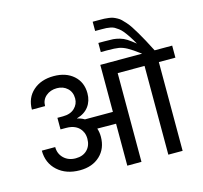

<svg xmlns="http://www.w3.org/2000/svg" viewBox="-141 -1206 1437 1362"><g transform="rotate(-15 578.0 -525.0)"><path d="M731.9 0H627.9V-308.1L490.2 -309.1Q500 -280.3 500 -248Q500 -160.6 443.8 -107.9Q387.7 -55.2 295.9 -55.2Q195.3 -55.2 132.6 -111.8Q69.8 -168.5 69.8 -259.8H168Q168 -210 201.9 -177.5Q235.8 -145 289.1 -145Q341.8 -145 372.8 -176Q403.8 -207 403.8 -257.8Q403.8 -287.1 393.1 -309.1H391.1V-313Q359.4 -371.1 277.8 -371.1H236.8V-456.1H277.8Q332.5 -456.1 363.3 -485.6Q394 -515.1 394 -556.2Q394 -603.5 363.5 -631.8Q333 -660.2 287.1 -660.2Q238.8 -660.2 206.3 -632.3Q173.8 -604.5 173.8 -559.1H77.1Q77.1 -645.5 135.5 -697.3Q193.8 -749 287.1 -749Q377 -749 432.4 -700Q487.8 -650.9 487.8 -569.8Q487.8 -513.2 457.8 -472.9Q427.7 -432.6 371.1 -417V-415Q397 -410.2 422.9 -395H627.9V-740.2H935.1Q876 -784.2 845.2 -800.8Q814.5 -817.4 786.9 -822.3Q759.3 -827.1 701.2 -827.1H654.8V-894H699.2Q742.2 -894 762.9 -892.6Q783.7 -891.1 810.3 -883.8Q836.9 -876.5 860.1 -861.6Q883.3 -846.7 918 -818.8Q899.4 -852.5 882.6 -877.7Q865.7 -902.8 851.6 -920.4Q837.4 -938 822 -949.5Q806.6 -960.9 794.9 -967.5Q783.2 -974.1 766.1 -977.3Q749 -980.5 736.6 -981.2Q724.1 -981.9 703.1 -981.9H654.8V-1049.8H701.2Q724.6 -1049.8 739.5 -1049.3Q754.4 -1048.8 772.9 -1046.1Q791.5 -1043.5 803.5 -1039.1Q815.4 -1034.7 831.3 -1026.1Q847.2 -1017.6 858.6 -1006.3Q870.1 -995.1 886 -977.3Q901.9 -959.5 915.8 -938Q929.7 -916.5 947.8 -886.5Q965.8 -856.4 984.6 -821.3Q1003.4 -786.1 1026.9 -740.2H1155.8V-651.9H1034.2V0H929.2V-651.9H731.9Z"/></g></svg>

Font: SVN-Poppins Medium
Style: Regular
Weight: 500
Designer: Ninad Kale (Devanagari), Jonny Pinhorn (Latin)
Foundry: Indian Type Foundry
Version: Version 3.002 2017